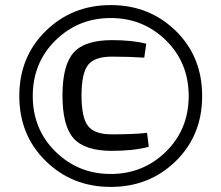

<svg xmlns="http://www.w3.org/2000/svg" viewBox="-20 -723 872 756"><path d="M160 -601Q264 -703 416 -703Q568 -703 672 -601.5Q776 -500 776 -345Q776 -190 672 -88.5Q568 13 416 13Q264 13 160 -89Q56 -191 56 -345Q56 -499 160 -601ZM633.5 -564Q544 -652 416 -652Q288 -652 198.5 -564Q109 -476 109 -345Q109 -214 198.5 -126Q288 -38 416 -38Q544 -38 633.5 -126Q723 -214 723 -345Q723 -476 633.5 -564ZM559 -200 566 -145Q506 -129 421 -129Q314 -129 270 -178Q226 -227 226 -347Q226 -467 270 -516Q314 -565 421 -565Q500 -565 556 -551L548 -496Q491 -500 420 -500Q352 -500 326.5 -467Q301 -434 301 -347Q301 -260 326.5 -227Q352 -194 420 -194Q510 -194 559 -200Z"/></svg>

Font: Exo 2.0 Medium
Style: Regular
Weight: 500
Designer: Natanael Gama
Version: Version 1.001;PS 001.001;hotconv 1.0.70;makeotf.lib2.5.58329